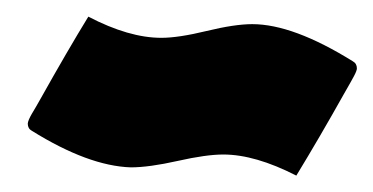

<svg xmlns="http://www.w3.org/2000/svg" viewBox="-20 -416 453 233"><path d="M13.7 -265.9Q13.7 -267.6 15.1 -271Q16.6 -274.4 18.4 -277.5Q20.3 -280.5 23.6 -286.3Q26.9 -292 28.8 -295.4Q62 -354.7 87.2 -395.8Q136.5 -370.1 175.8 -370.1Q196.5 -370.1 230.7 -378.4Q264.9 -386.7 286.1 -386.7Q335.7 -386.7 408.2 -341.6Q413.1 -338.9 413.1 -333Q413.1 -331.5 412.2 -329.3Q411.4 -327.1 409.7 -323.9Q408 -320.6 406.2 -317.5Q404.5 -314.5 401.9 -309.9Q399.2 -305.4 397.5 -302.2Q367.7 -249 339.6 -202.9Q289.6 -228.5 251 -228.5Q230.2 -228.5 195.6 -220.7Q160.9 -212.9 138.7 -212.9Q87.2 -214.6 18.6 -257.3Q13.7 -260 13.7 -265.9Z"/></svg>

Font: Digitalt
Style: Medium
Weight: 500
Designer: gluk
Foundry: gluk
Version: Version 0.60